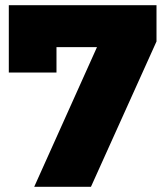

<svg xmlns="http://www.w3.org/2000/svg" viewBox="-20 -721 636 741"><path d="M14 -701H584V-561L331 0H112L392 -623L445 -539H107L198 -630V-441H14Z"/></svg>

Font: Alexandria ExtraBold
Style: Regular
Weight: 800
Designer: Mohamed Gaber
Foundry: Kief Type Foundry
Version: Version 5.100